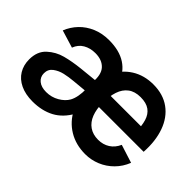

<svg xmlns="http://www.w3.org/2000/svg" viewBox="-93 -831 1121 1121"><g transform="rotate(45 468.0 -270.0)"><path d="M662.8 15Q584.9 15 525.7 -20.8Q466.5 -56.7 434.5 -120.1Q402.5 -183.6 402.5 -264.3Q402.5 -350.6 434 -416.5Q465.4 -482.3 523 -518.7Q580.7 -555 656.8 -555Q737.8 -555 793.2 -514.7Q848.7 -474.4 874.4 -402.2Q900.2 -330.1 894.3 -236.3H780.9V-280.3Q780.6 -336.6 769.3 -373.5Q758.1 -410.4 731 -430Q703.8 -449.7 656.5 -449.7Q609 -449.7 579.3 -427.1Q549.6 -404.6 536.2 -364.4Q522.8 -324.2 522.8 -270Q522.8 -216.9 537.9 -178.2Q553 -139.5 583.1 -118.7Q613.2 -97.8 656.5 -97.8Q696.8 -97.8 727.8 -117.5Q758.7 -137.2 775.4 -174.8L888 -139Q869.2 -91.2 834.6 -56.5Q800.1 -21.8 755.5 -3.4Q711 15 662.8 15ZM245 -80.3Q288.4 -80.3 324.7 -101.4Q361 -122.5 377.7 -152.3Q399.2 -191.6 397.9 -261.3Q397.5 -263.1 397.5 -264.8Q397.5 -266.6 397.5 -268.3L438.7 -250.8L314.5 -239.2Q275.6 -235.8 242.5 -228.2Q209.4 -220.5 183.8 -201.5Q158.2 -182.5 158.2 -149.2Q158.2 -118 181.3 -99.2Q204.4 -80.3 245 -80.3ZM227.7 15Q168.7 15 126.3 -5.3Q83.9 -25.6 62 -61.8Q40 -98.1 40 -145.2Q40 -211.8 80.6 -249Q121.2 -286.1 173.5 -299.9Q225.8 -313.8 291.2 -320.8L422.7 -334.2L395.8 -311.5Q402.8 -380.6 373.1 -412.6Q343.4 -444.7 287.8 -444.7Q246 -444.7 214 -426.1Q182.1 -407.5 168.3 -370.3L59.3 -403.5Q76.8 -447.3 109.3 -481.5Q141.8 -515.6 188 -535.3Q234.2 -555 291 -555Q376.5 -555 430.8 -519.5Q485.1 -483.9 504.7 -419.5Q512.2 -395.2 514.2 -372Q516.2 -348.8 516.2 -324.7L456.5 -113.3Q419.5 -46.1 362 -15.5Q304.5 15 227.7 15ZM486.7 -236.3V-330.8H838.1V-236.3Z"/></g></svg>

Font: Manrope
Style: Regular
Weight: 400
Designer: Mikhail Sharanda
Foundry: Mikhail Sharanda
Version: Version 4.503